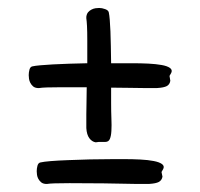

<svg xmlns="http://www.w3.org/2000/svg" viewBox="-20 -515 500 480"><path d="M227.1 -160.2 219.2 -159.2Q210 -160.6 203.4 -169.4Q196.8 -178.2 195.8 -194.8V-229Q195.8 -244.1 196.3 -261.2Q196.8 -278.3 196.8 -296.9H133.8Q109.9 -296.9 96.9 -296.4Q84 -295.9 78.1 -294.9H74.2Q66.9 -295.4 62.5 -299.3Q58.1 -303.2 55.7 -308.1Q53.2 -313 52.5 -318.1Q51.8 -323.2 51.8 -327.1Q51.8 -334 53.7 -341.1Q55.7 -348.1 61 -349.1Q67.4 -350.6 80.8 -351.8Q94.2 -353 112.3 -354Q130.4 -355 152.3 -355.7Q174.3 -356.4 198.2 -356.9V-413.1Q198.2 -437 197.5 -450Q196.8 -462.9 195.8 -469.2V-473.1Q196.8 -480.5 200.4 -484.6Q204.1 -488.8 209 -491.2Q213.9 -493.7 219 -494.4Q224.1 -495.1 228 -495.1Q234.9 -495.1 242.9 -492.2Q251 -489.3 252 -483.9Q253.4 -477.5 254.4 -465.3Q255.4 -453.1 256.1 -436.5Q256.8 -419.9 257.1 -399.7Q257.3 -379.4 257.8 -356.9H310.1Q331.5 -356.9 350.8 -356Q370.1 -355 384 -352.5Q397.9 -350.1 404.8 -345.2Q411.6 -340.3 408.2 -333L403.8 -325.2Q403.8 -324.2 404.8 -319.1Q405.8 -314 405.8 -313Q404.3 -303.7 397 -299.8Q389.6 -295.9 373 -294.9H337.9Q322.3 -294.9 301.5 -295.4Q280.8 -295.9 257.8 -295.9V-257.8Q257.8 -236.8 258.5 -219Q259.3 -201.2 258.5 -188Q257.8 -174.8 254.6 -167.5Q251.5 -160.2 243.2 -160.2ZM383.8 -85Q383.8 -84 385 -79.1Q386.2 -74.2 386.2 -73.2Q384.3 -64 377 -60.1Q369.6 -56.2 353 -55.2H317.9Q279.8 -56.2 239 -56.6Q198.2 -57.1 153.8 -57.1Q129.9 -57.1 116.9 -56.6Q104 -56.2 98.1 -55.2H94.2Q86.9 -55.7 82.5 -59.6Q78.1 -63.5 75.7 -68.1Q73.2 -72.8 72.5 -77.9Q71.8 -83 71.8 -86.9Q71.8 -93.8 73.7 -100.8Q75.7 -107.9 81.1 -108.9Q88.9 -110.8 107.4 -112.3Q126 -113.8 150.9 -114.7Q175.8 -115.7 205.3 -116.5Q234.9 -117.2 265.1 -117.2H290Q311.5 -117.2 330.8 -116.2Q350.1 -115.2 364 -112.5Q377.9 -109.9 384.8 -105Q391.6 -100.1 388.2 -92.8Z"/></svg>

Font: Oregano
Style: Regular
Weight: 400
Version: Version 1.000